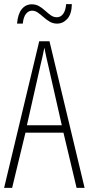

<svg xmlns="http://www.w3.org/2000/svg" viewBox="-20 -915 432 935"><path d="M353 0 289 -269H104L39 0H0L171 -714H221L392 0ZM215 -596Q209 -622 204.5 -641.5Q200 -661 196 -683Q192 -661 187.5 -641.5Q183 -622 177 -597L111 -305H281ZM63 -800Q67 -847 86 -870.5Q105 -894 135 -894Q155 -894 171 -884.5Q187 -875 200.5 -862.5Q214 -850 227.5 -840.5Q241 -831 257 -831Q276 -831 288 -848Q300 -865 302 -895H330Q329 -847 308 -823.5Q287 -800 258 -800Q238 -800 222 -809.5Q206 -819 192 -831.5Q178 -844 164.5 -853.5Q151 -863 136 -863Q119 -863 106.5 -847.5Q94 -832 91 -800Z"/></svg>

Font: Noto Sans Arabic UI XCn XLt
Style: Regular
Weight: 200
Width: 2
Designer: Monotype Design Team, Nadine Chahine and Nizar Qandah
Foundry: Monotype Imaging Inc.
Version: Version 2.010; ttfautohint (v1.8.4.7-5d5b)